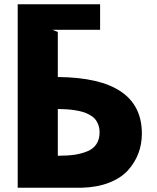

<svg xmlns="http://www.w3.org/2000/svg" viewBox="-20 -880 734 900"><path d="M63 0V-859.9H449.2V-740.2H226.1L251 -730V-519Q645 -515.6 645 -253.9Q645 -204.6 628.7 -161.1Q612.3 -117.7 579.6 -81.5Q546.9 -45.4 491.5 -23.7Q436 -2 363.8 0ZM251 -149.9Q295.4 -149.9 328.1 -154.5Q360.8 -159.2 389.2 -170.7Q417.5 -182.1 432.1 -204.6Q446.8 -227.1 446.8 -259.8Q446.8 -279.8 440.4 -296.1Q434.1 -312.5 424.1 -323.5Q414.1 -334.5 398.2 -342.8Q382.3 -351.1 366.7 -355.7Q351.1 -360.4 329.6 -363.5Q308.1 -366.7 290.8 -367.7Q273.4 -368.7 251 -369.1Z"/></svg>

Font: Hussar Preview
Style: Bold
Weight: 700
Foundry: Cannot Into Space Fonts, PlusOne Fonts
Version: Version 2.29RC2 "Millennial"